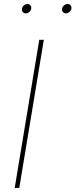

<svg xmlns="http://www.w3.org/2000/svg" viewBox="-20 -923 371 943"><path d="M195.3 -727.5 74.7 0H52.2L172.9 -727.5ZM304.2 -857.4Q294.4 -857.4 288.8 -864.3Q283.2 -871.1 285.2 -880.4Q286.6 -889.6 294.4 -896.5Q302.2 -903.3 312 -903.3Q321.3 -903.3 326.7 -896.7Q332 -890.1 330.6 -880.4Q329.1 -871.1 321.3 -864.3Q313.5 -857.4 304.2 -857.4ZM106.9 -857.4Q97.2 -857.4 91.6 -864.3Q85.9 -871.1 87.9 -880.4Q89.4 -889.6 97.2 -896.5Q105 -903.3 114.7 -903.3Q124 -903.3 129.4 -896.7Q134.8 -890.1 133.3 -880.4Q131.8 -871.1 124 -864.3Q116.2 -857.4 106.9 -857.4Z"/></svg>

Font: Inter 24pt Thin
Style: Italic
Weight: 250
Italic angle: -9.3988°
Version: Version 4.001;git-66647c0bb